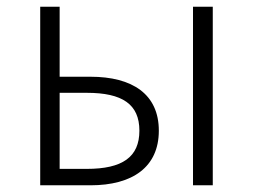

<svg xmlns="http://www.w3.org/2000/svg" viewBox="-20 -553 754 573"><path d="M100 0H250C375 0 454 -54 454 -163C454 -272 375 -324 250 -324H158V-533H100ZM158 -49V-276H239C345 -276 396 -242 396 -163C396 -84 345 -49 239 -49ZM556 0H615V-533H556Z"/></svg>

Font: Noto Sans CJK KR Light
Style: Regular
Weight: 300
Designer: Ryoko NISHIZUKA (kana & ideographs); Paul D. Hunt (Latin, Greek & Cyrillic); Wenlong ZHANG (bopomofo); Sandoll Communica
Foundry: Adobe Systems Incorporated
Version: Version 1.004;PS 1.004;hotconv 1.0.82;makeotf.lib2.5.63406